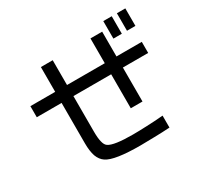

<svg xmlns="http://www.w3.org/2000/svg" viewBox="-173 -1038 1345 1290"><g transform="rotate(-30 500.0 -393.5)"><path d="M636.7 -568.4Q563.5 -568.4 343.8 -568.4Q343.8 -616.2 343.8 -760.7Q320.3 -760.7 252 -760.7Q252 -712.9 252 -568.4Q204.1 -568.4 59.6 -568.4Q59.6 -546.9 59.6 -482.4Q107.4 -482.4 252 -482.4Q252 -404.3 252 -168.9Q252 -108.4 265.6 -68.4Q280.3 -29.3 309.6 -9.8Q339.8 10.7 405.3 20.5Q469.7 30.3 569.3 30.3Q622.1 30.3 678.7 28.3Q736.3 27.3 796.9 23.4Q796.9 -7.8 796.9 -69.3Q729.5 -63.5 670.9 -61.5Q612.3 -58.6 561.5 -58.6Q488.3 -58.6 441.4 -65.4Q394.5 -72.3 375 -85.9Q358.4 -96.7 351.6 -126Q343.8 -155.3 343.8 -204.1Q343.8 -296.9 343.8 -482.4Q417 -482.4 636.7 -482.4Q636.7 -417 636.7 -218.8Q659.2 -218.8 727.5 -218.8Q727.5 -285.2 727.5 -482.4Q776.4 -482.4 923.8 -482.4Q923.8 -503.9 923.8 -568.4Q875 -568.4 727.5 -568.4Q727.5 -616.2 727.5 -760.7Q705.1 -760.7 636.7 -760.7Q636.7 -712.9 636.7 -568.4ZM940.4 -818.4Q923.8 -818.4 875 -818.4Q875 -784.2 875 -682.6Q891.6 -682.6 940.4 -682.6Q940.4 -716.8 940.4 -818.4ZM835 -818.4Q818.4 -818.4 769.5 -818.4Q769.5 -784.2 769.5 -682.6Q786.1 -682.6 835 -682.6Q835 -716.8 835 -818.4Z"/></g></svg>

Font: Aptus Gothic JP
Style: Medium
Weight: 400
Designer: Fuminori Ogawa / Motoya
Version: Version 1